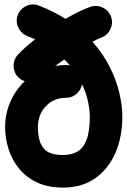

<svg xmlns="http://www.w3.org/2000/svg" viewBox="-20 -788 578 875"><path d="M266.6 66.9Q198.2 66.9 148.4 43.2Q98.6 19.5 66.4 -20.3Q34.2 -60.1 18.8 -109.1Q3.4 -158.2 3.4 -208.5Q3.4 -269.5 27.1 -324Q50.8 -378.4 92.8 -418Q78.1 -422.9 66.4 -433.1Q43.9 -453.1 42.2 -484.4Q40.5 -515.6 61 -538.1Q75.2 -553.7 95.5 -571.8Q115.7 -589.8 140.1 -608.9Q122.6 -616.7 104 -624Q75.7 -635.3 63 -663.3Q50.3 -691.4 61 -719.7Q72.3 -748 100.3 -761Q128.4 -773.9 156.7 -762.7Q190.9 -749.5 221.2 -734.4Q251.5 -719.2 278.3 -702.1Q310.5 -720.7 340.1 -735.1Q369.6 -749.5 393.6 -757.3Q422.4 -766.6 450 -752.4Q477.5 -738.3 486.8 -709.5Q496.1 -680.7 481.9 -652.8Q467.8 -625 439 -615.7Q427.2 -611.8 401.4 -597.7Q451.7 -541 481.7 -480Q511.7 -418.9 524.7 -361.3Q537.6 -303.7 537.6 -256.3Q537.6 -164.6 505.9 -91.3Q474.1 -18.1 413.8 24.4Q353.5 66.9 266.6 66.9ZM280.8 -491.7Q290 -491.7 298.8 -489.3Q287.1 -503.9 273.4 -517.1Q250.5 -501.5 231 -487.3Q255.4 -491.7 280.8 -491.7ZM152.8 -208.5Q152.8 -146 177.2 -113.8Q201.7 -81.5 266.6 -81.5Q304.2 -81.5 331.5 -96.4Q358.9 -111.3 374 -149.4Q389.2 -187.5 389.2 -256.3Q389.2 -285.6 381.3 -324.2Q373.5 -362.8 354 -403.8Q349.1 -377.9 328.6 -360.1Q308.1 -342.3 280.8 -342.3Q225.6 -342.3 189.2 -304.4Q152.8 -266.6 152.8 -208.5Z"/></svg>

Font: Mikhak ExtraBold
Style: Regular
Weight: 800
Designer: Amin Abedi
Version: Version 3.3